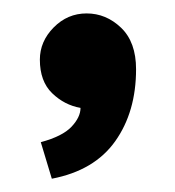

<svg xmlns="http://www.w3.org/2000/svg" viewBox="-20 -154 263 289"><path d="M58 115Q122 102.8 153.4 58.6Q184.8 14.4 184.8 -49.8Q184.8 -90.6 162.3 -112.2Q139.8 -133.8 110.4 -133.8Q81.6 -133.8 60.8 -112.7Q40 -91.6 40 -64.2Q40 -31.6 58.5 -13.7Q77 4.2 101.2 8.4Q101.2 22.4 87.6 36.8Q74 51.2 41.4 60Z"/></svg>

Font: Secuela Light
Style: Regular
Weight: 300
Designer: Fernando Haro
Foundry: deFharo
Version: Version 1.708